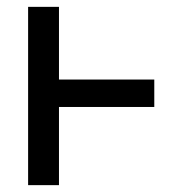

<svg xmlns="http://www.w3.org/2000/svg" viewBox="-20 -540 540 560"><path d="M62 0V-520H152V-308H430V-228H152V0Z"/></svg>

Font: Iosevka Fixed Medium
Style: Regular
Weight: 500
Monospace: yes
Designer: Belleve Invis
Foundry: Belleve Invis
Version: Version 32.3.0